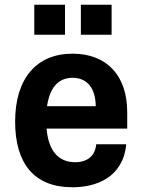

<svg xmlns="http://www.w3.org/2000/svg" viewBox="-20 -782 599 812"><path d="M255 -762H125V-635H255ZM452 -762H322V-635H452ZM518 -308C518 -462 432 -555 287 -555C135 -555 44 -451 44 -268C44 -91 124 10 286 10C384 10 500 -29 514 -172H387C382 -122 349 -96 298 -96C227 -96 185 -144 177 -238H518ZM179 -333C190 -408 224 -453 287 -453C347 -453 384 -411 385 -333Z"/></svg>

Font: Kathrein 75 Bold
Style: Regular
Weight: 700
Designer: Lazydogs Typefoundry, based on Open Sans by Ascender Corporation
Foundry: Lazydogs Typefoundry
Version: Version 1.003;PS 001.003;hotconv 1.0.88;makeotf.lib2.5.64775